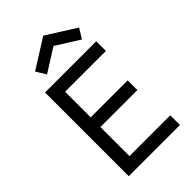

<svg xmlns="http://www.w3.org/2000/svg" viewBox="-277 -1040 1135 1135"><g transform="rotate(-45 290.0 -472.5)"><path d="M92 -700H520V-619H179V-405H488V-324H179V-81H520V0H92ZM176 -767 138 -829 322 -945 506 -829 468 -767 322 -859Z"/></g></svg>

Font: NT Somic
Style: Regular
Weight: 400
Designer: Ravid Balaliev — lead type designer, mastering
Michael Voronin — secret advisor, marketing
Ivan Kovalenko — best boy
Foundry: NT Type
Version: Version 0.7